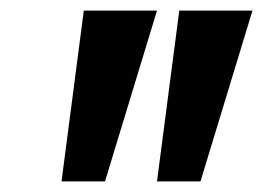

<svg xmlns="http://www.w3.org/2000/svg" viewBox="-20 -740 496 362"><path d="M96 -398 138 -720H276L178 -398ZM276 -398 318 -720H456L358 -398Z"/></svg>

Font: Radio Canada Condensed SemiBold
Style: Italic
Weight: 600
Width: 3
Italic angle: -12°
Designer: Charles Daoud, Etienne Aubert Bonn, Alexandre Saumier Demers, Jacques Le Bailly
Foundry: Radio-Canada
Version: Version 2.104; ttfautohint (v1.8.4.7-5d5b);gftools[0.9.28.de